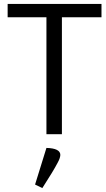

<svg xmlns="http://www.w3.org/2000/svg" viewBox="-20 -685 543 980"><path d="M19 -665H498V-597H296V0H217V-597H19ZM217 70 159 257 196 275Q254 185 274 146Q287 123 288 106Q288 72 217 70Z"/></svg>

Font: BreeCF
Style: Light
Weight: 300
Designer: Veronika Burian, Jos Scaglione
Foundry: TypeTogether
Version: Version 0.0.2